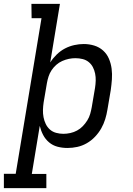

<svg xmlns="http://www.w3.org/2000/svg" viewBox="-66 -755 686 990"><path d="M-46 215V141H15L148 -661H97L96 -735H243L193 -433Q207 -455 226.5 -474Q246 -493 269 -505Q292 -517 317 -522.5Q342 -528 366 -528Q394 -528 420 -520Q446 -512 465.5 -494.5Q485 -477 495.5 -452.5Q506 -428 509.5 -401Q513 -374 511 -346Q509 -318 505 -290L488 -190Q484 -165 476.5 -140.5Q469 -116 456 -93Q443 -70 424 -50Q405 -30 381.5 -16.5Q358 -3 332.5 2.5Q307 8 282 8Q255 8 230.5 1.5Q206 -5 187 -21Q168 -37 156.5 -59Q145 -81 139 -106L98 142H173V215ZM261 -65Q278 -65 296.5 -69Q315 -73 331.5 -82Q348 -91 361 -104.5Q374 -118 384 -134Q394 -150 399 -167.5Q404 -185 407 -202L424 -302Q427 -321 427.5 -339.5Q428 -358 424.5 -375.5Q421 -393 413 -408.5Q405 -424 391.5 -435Q378 -446 360 -450.5Q342 -455 323 -455Q306 -455 289 -451.5Q272 -448 255 -440.5Q238 -433 224 -420.5Q210 -408 200 -393Q190 -378 184.5 -361Q179 -344 176 -327L159 -227Q156 -207 155.5 -188Q155 -169 158.5 -150.5Q162 -132 170 -115.5Q178 -99 191.5 -87Q205 -75 223.5 -70Q242 -65 261 -65Z"/></svg>

Font: Iosevka Plex Etoile
Style: Italic
Weight: 400
Italic angle: -9°
Designer: Belleve Invis
Foundry: Belleve Invis
Version: Version 25.1.1; ttfautohint (v1.8.4)